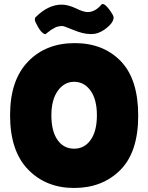

<svg xmlns="http://www.w3.org/2000/svg" viewBox="-20 -923 736 953"><path d="M348 -517Q299 -517 267 -472.5Q235 -428 235 -350Q235 -272 265.5 -228.5Q296 -185 348 -185Q399 -185 430 -228.5Q461 -272 461 -351Q461 -429 429.5 -473Q398 -517 348 -517ZM30 -351Q30 -526 120 -618Q208 -709 351 -709Q492 -709 579 -620Q666 -530 666 -349Q666 -168 577 -79Q488 10 348 10Q208 10 119 -82Q30 -174 30 -351ZM156 -837Q219 -900 286 -900Q317 -900 356 -882Q394 -863 416 -863Q454 -864 485 -902Q486 -903 490 -903Q502 -903 523 -875Q544 -846 544 -837Q544 -808 497 -775Q466 -754 436 -754H429Q393 -754 345 -774Q297 -794 289 -794Q276 -794 259 -789Q256 -788 234 -775Q210 -756 205 -753Q187 -757 170 -787Q153 -816 153 -825Q153 -834 156 -837Z"/></svg>

Font: FC Lilita One
Style: Regular
Weight: 400
Designer: Juan Montoreano
Foundry: Juan Montoreano
Version: Version 1.002